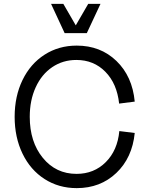

<svg xmlns="http://www.w3.org/2000/svg" viewBox="-20 -950 778 986"><path d="M374 16.1Q281.7 16.1 209 -30.5Q136.2 -77.1 95.7 -160.9Q55.2 -244.6 55.2 -350.1Q55.2 -455.6 95.7 -539.1Q136.2 -622.6 209 -669.2Q281.7 -715.8 374 -715.8Q496.1 -715.8 577.9 -637Q659.7 -558.1 671.9 -428.2L591.8 -418Q580.6 -521 521 -581.5Q461.4 -642.1 372.1 -642.1Q302.7 -642.1 248.3 -605.2Q193.8 -568.4 163.3 -501.7Q132.8 -435.1 132.8 -350.1Q132.8 -221.2 200 -139.2Q267.1 -57.1 373 -57.1Q462.9 -57.1 523.2 -117.4Q583.5 -177.7 592.8 -276.9L671.9 -267.1Q659.2 -139.6 577.4 -61.8Q495.6 16.1 374 16.1ZM312 -779.8 242.2 -930.2H305.2L369.1 -819.8L433.1 -930.2H496.1L425.8 -779.8Z"/></svg>

Font: Uncut Sans
Style: Regular
Weight: 400
Designer: Kasper Nordkvist
Foundry: UNCUT.wtf
Version: Version 1.304;Glyphs 3.2 (3246)